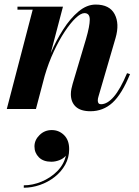

<svg xmlns="http://www.w3.org/2000/svg" viewBox="-20 -490 623 863"><path d="M134.9 168.2Q134.9 139.4 157.7 117Q180.5 94.6 212.5 94.6Q244.9 94.6 267.9 117.2Q290.9 139.8 290.9 180.2Q290.9 218.6 273.1 250.4Q255.3 282.2 225.7 305.4Q196.1 328.6 159.9 341.2Q123.7 353.8 86.9 353.8V343Q126.5 343 166.7 326.4Q206.9 309.8 236.9 279.8Q266.9 249.8 276.1 209.8Q264.5 223.4 246.3 230.2Q228.1 237 210.9 237Q174.5 237 154.7 217Q134.9 197 134.9 168.2ZM127 -446.5H58.5V-460H263L208 -251Q232 -307.5 263.8 -357.2Q295.5 -407 332.8 -438.2Q370 -469.5 410 -469.5Q472.5 -469.5 495.2 -426.5Q518 -383.5 499.5 -319.5L423 -57.5Q419.5 -47 419.5 -38.5Q419.5 -21.5 434 -21.5Q462.5 -21.5 491.8 -55.5Q521 -89.5 551 -161L564.5 -157Q527.5 -66.5 485.5 -28.2Q443.5 10 386.5 10Q342.5 10 320.5 -10.5Q298.5 -31 298.5 -67Q298.5 -78 301 -90.8Q303.5 -103.5 306.5 -113L366.5 -314.5Q383.5 -373 383.5 -402Q383.5 -431 359.5 -431Q343.5 -431 320.2 -409Q297 -387 271.2 -348.2Q245.5 -309.5 221.8 -258.5Q198 -207.5 181 -149.5L141.5 0H10.5Z"/></svg>

Font: Bodoni* 16pt
Style: Bold Italic
Weight: 700
Italic angle: -13°
Version: Version 2.3